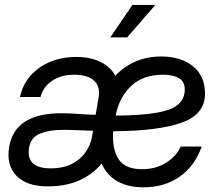

<svg xmlns="http://www.w3.org/2000/svg" viewBox="-20 -760 900 791"><path d="M175.3 7.8Q90.3 7.8 47.9 -35.9Q5.4 -79.6 17.6 -153.8Q40 -293.5 233.9 -293.5Q269 -293.5 299.3 -290.8Q329.6 -288.1 374 -287.1L386.2 -358.4Q394 -403.3 367.7 -427.7Q341.3 -452.1 284.7 -452.1Q231.4 -452.1 194.6 -427.2Q157.7 -402.3 147 -360.4H62.5Q72.8 -410.2 105 -447.3Q137.2 -484.4 186 -504.9Q234.9 -525.4 294.4 -525.4Q353.5 -525.4 394.8 -504.6Q436 -483.9 455.1 -447.8Q490.2 -485.8 538.3 -506.6Q586.4 -527.3 644 -527.3Q725.1 -527.3 774.9 -487.1Q824.7 -446.8 824.7 -374Q824.7 -290 730.5 -255.4Q636.2 -220.7 446.3 -219.2Q445.3 -208 445.3 -200.2Q445.3 -133.3 473.1 -98.1Q501 -63 564.9 -63Q622.1 -63 664.3 -89.6Q706.5 -116.2 724.6 -156.2H811Q782.2 -75.2 719.7 -31.7Q657.2 11.7 570.3 11.7Q509.3 11.7 465.3 -12.2Q421.4 -36.1 398.4 -86.4Q364.7 -43.9 309.3 -18.1Q253.9 7.8 175.3 7.8ZM456.5 -283.7Q566.4 -284.7 628.4 -296.1Q690.4 -307.6 715.8 -331.1Q741.2 -354.5 741.2 -391.6Q741.2 -424.3 716.8 -438.2Q692.4 -452.1 649.9 -452.1Q570.3 -452.1 520.8 -406.2Q471.2 -360.4 456.5 -283.7ZM363.3 -221.2Q331.5 -222.2 299.6 -223.6Q267.6 -225.1 238.3 -225.1Q184.6 -225.1 145.5 -209.7Q106.4 -194.3 99.6 -150.9Q86.4 -66.4 189 -66.4Q241.2 -66.4 277.1 -85.2Q313 -104 333.5 -134.3Q354 -164.6 359.4 -198.2ZM434.6 -606 525.4 -739.7H620.1L503.9 -606Z"/></svg>

Font: Inter Display
Style: Italic
Weight: 400
Italic angle: -9.39999°
Designer: Rasmus Andersson
Foundry: rsms
Version: Version 4.000;git-a52131595